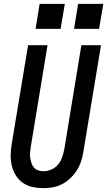

<svg xmlns="http://www.w3.org/2000/svg" viewBox="-20 -970 557 998"><path d="M205 8Q176 8 148.5 2Q121 -4 99 -19.5Q77 -35 62.5 -58Q48 -81 41.5 -108Q35 -135 35.5 -164Q36 -193 41 -222L126 -735H227L140 -207Q138 -193 136.5 -178.5Q135 -164 137 -150Q139 -136 143.5 -122.5Q148 -109 156.5 -99Q165 -89 178.5 -84.5Q192 -80 207 -80Q227 -80 247.5 -89Q268 -98 282 -115Q296 -132 303 -152.5Q310 -173 314 -193L403 -735H505L413 -179Q409 -154 401 -130Q393 -106 379 -84Q365 -62 345.5 -43.5Q326 -25 303 -13Q280 -1 255 3.5Q230 8 205 8ZM495 -820H365L386 -950H517ZM295 -820H165L186 -950H317Z"/></svg>

Font: Iosevka SS04 Semibold
Style: Italic
Weight: 600
Italic angle: -9°
Monospace: yes
Designer: Belleve Invis
Foundry: Belleve Invis
Version: Version 19.0.0; ttfautohint (v1.8.4)